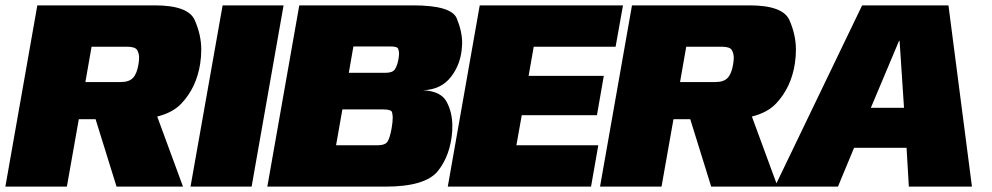

<svg xmlns="http://www.w3.org/2000/svg" viewBox="-57 -695 3694 715"><path d="M82 -675H519.5Q644 -675 668.2 -620Q692.5 -565 692.5 -510Q692.5 -485 688.5 -458Q675 -370 619.5 -310.5Q587 -275.5 528.5 -261L624.5 0H377L299 -251H236.5L192 0H-37ZM393 -389.5Q424 -389.5 438.5 -405.2Q453 -421 458.5 -455Q461 -469 461 -480Q461 -495.5 454 -508.2Q447 -521 416 -521H284L261 -389.5Z M772 -675H999L880 0H652.5Z M1057.5 -675H1481.5Q1623.5 -675 1643.8 -626.8Q1664 -578.5 1664 -534.5Q1664 -529.5 1663.5 -524.5Q1660.5 -458.5 1623.2 -409.8Q1586 -361 1518.5 -359Q1585 -355.5 1606.2 -316Q1627.5 -276.5 1627.5 -226Q1627.5 -216.5 1627 -206Q1620.5 -117 1574 -58.5Q1527.5 0 1378 0H938.5ZM1348 -154Q1377.5 -154 1386.2 -167.8Q1395 -181.5 1401.5 -218Q1405.5 -241.5 1405.5 -257Q1405.5 -265 1403.2 -276.2Q1401 -287.5 1371 -287.5H1218L1194.5 -154ZM1380 -424Q1405 -424 1413.8 -437.2Q1422.5 -450.5 1427 -475.5Q1429 -487.5 1429 -496Q1429 -505.5 1425.5 -513.8Q1422 -522 1397 -522H1259L1242 -424Z M1729.5 -675H2263L2235.5 -521H1930.5L1911.5 -412.5H2191.5L2166 -266H1886L1866 -154H2171L2144 0H1610.5Z M2296.5 -675H2734Q2858.5 -675 2882.8 -620Q2907 -565 2907 -510Q2907 -485 2903 -458Q2889.5 -370 2834 -310.5Q2801.5 -275.5 2743 -261L2839 0H2591.5L2513.5 -251H2451L2406.5 0H2177.5ZM2607.5 -389.5Q2638.5 -389.5 2653 -405.2Q2667.5 -421 2673 -455Q2675.5 -469 2675.5 -480Q2675.5 -495.5 2668.5 -508.2Q2661.5 -521 2630.5 -521H2498.5L2475.5 -389.5Z M3153.5 -675H3475L3562.5 0H3327.5L3319 -144.5H3123.5L3063.5 0H2828.5ZM3309.5 -293.5 3293 -543H3291L3186 -293.5Z"/></svg>

Font: Rudi
Style: Regular
Weight: 400
Italic angle: -10°
Designer: Tyler Finck
Foundry: Etcetera Type Company
Version: Version 1.111; ttfautohint (v1.8.4)